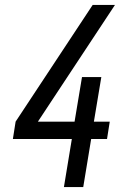

<svg xmlns="http://www.w3.org/2000/svg" viewBox="-20 -755 540 775"><path d="M238 0 270 -194H32L43 -264L354 -735H444L232 -414L133 -264H281L311 -444H389L359 -264H423L412 -194H348L316 0Z"/></svg>

Font: Iosevka Curly
Style: Italic
Weight: 400
Italic angle: -9°
Monospace: yes
Designer: Belleve Invis
Foundry: Belleve Invis
Version: Version 22.1.2; ttfautohint (v1.8.4)